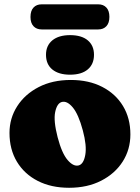

<svg xmlns="http://www.w3.org/2000/svg" viewBox="-20 -876 664 910"><path d="M315.5 -497Q401 -497 464.5 -464.2Q528 -431.5 563 -373.5Q598 -315.5 598 -239Q598 -167.5 561.5 -110.2Q525 -53 459.5 -19.5Q394 14 307.5 14Q222.5 14 159 -18.5Q95.5 -51 60.2 -109.5Q25 -168 25 -246Q25 -315.5 61.5 -372.5Q98 -429.5 163.2 -463.2Q228.5 -497 315.5 -497ZM353 -92Q376.5 -98.5 384.2 -142Q392 -185.5 372.5 -258Q352 -334.5 324.8 -367Q297.5 -399.5 272.5 -392.5Q250 -386 241.5 -344.8Q233 -303.5 253 -226Q273 -149.5 300.5 -117.5Q328 -85.5 353 -92ZM312 -522Q258.5 -522 228.2 -546.5Q198 -571 198 -616.5Q198 -660 228.2 -684.8Q258.5 -709.5 312 -709.5Q366.5 -709.5 396 -684.8Q425.5 -660 425.5 -616.5Q425.5 -572 396 -547Q366.5 -522 312 -522ZM124.5 -795.5Q124.5 -825 138.8 -840.2Q153 -855.5 177.5 -855.5H445.5Q470 -855.5 484.2 -840.2Q498.5 -825 498.5 -796Q498.5 -767 484.2 -751.8Q470 -736.5 445.5 -736.5H177.5Q153 -736.5 138.8 -751.8Q124.5 -767 124.5 -795.5Z"/></svg>

Font: Fraunces 9pt SuperSoft Black
Style: Regular
Weight: 900
Version: Version 1.000;[b76b70a41]